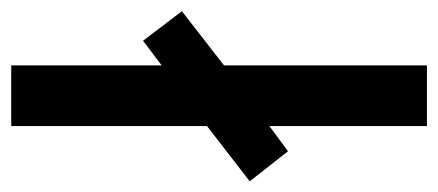

<svg xmlns="http://www.w3.org/2000/svg" viewBox="-268 -556 800 351"><g transform="rotate(90 132.5 -380.0)"><path d="M76 0V-275L31 -241L-23 -312L76 -389V-760H187V-472L233 -506L288 -436L187 -358V0Z"/></g></svg>

Font: Noto Sans Lao UI ExtCond SemBd
Style: Regular
Weight: 600
Width: 2
Designer: Monotype Design Team
Foundry: Monotype Imaging Inc.
Version: Version 2.000; ttfautohint (v1.8.4.7-5d5b)